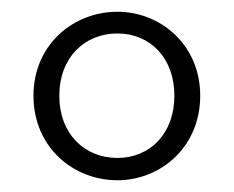

<svg xmlns="http://www.w3.org/2000/svg" viewBox="-20 -779 398 327"><path d="M180 -510C124 -510 81 -551 81 -616C81 -681 124 -722 180 -722C235 -722 277 -681 277 -616C277 -551 235 -510 180 -510ZM180 -472C253 -472 321 -528 321 -616C321 -703 253 -759 180 -759C105 -759 37 -703 37 -616C37 -528 105 -472 180 -472Z"/></svg>

Font: Noto Serif CJK TC
Style: Bold
Weight: 700
Designer: Ryoko NISHIZUKA 西塚涼子 (kana & ideographs); Frank Grießhammer (Latin, Greek & Cyrillic); Wenlong ZHANG 张文龙 (bopomofo); San
Foundry: Adobe
Version: Version 2.001;hotconv 1.1.0;makeotfexe 2.6.0